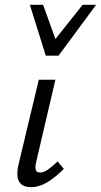

<svg xmlns="http://www.w3.org/2000/svg" viewBox="-20 -772 419 797"><path d="M110 5Q94 5 81.5 0.5Q69 -4 61.5 -15Q54 -26 53 -36.5Q52 -47 52 -52Q52 -65 55 -81L141 -441H210L130 -99Q127 -87 127 -78Q127 -72 129.5 -64Q132 -56 148 -56Q162 -56 179 -68Q196 -80 219 -102L245 -71Q208 -34 174.5 -14.5Q141 5 110 5ZM170 -541 104 -752H159L210 -610L323 -752H379L223 -541Z"/></svg>

Font: Isabella Sans
Style: Italic
Weight: 400
Italic angle: -12°
Designer: Christian Thalmann (Catharsis Fonts), Cristiano Sobral
Foundry: The Isabella Sans Project Authors
Version: Version 2.026; ttfautohint (v1.8.4.7-5d5b-dirty)